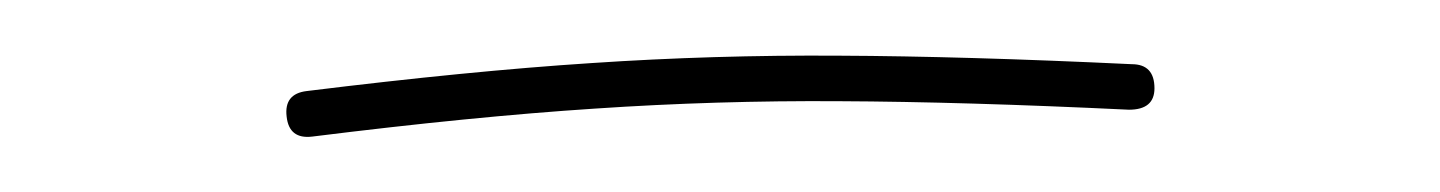

<svg xmlns="http://www.w3.org/2000/svg" viewBox="-20 -42 525 70"><path d="M84.5 0.5Q83.5 -7.8 91.8 -8.8Q150.9 -16.1 195.6 -19Q240.2 -22 285.9 -21.7Q331.5 -21.5 392.6 -18.6Q400.9 -18.6 400.9 -9.8Q400.9 -2 391.6 -2Q331.1 -4.9 286.1 -5.1Q241.2 -5.4 196.8 -2.4Q152.3 0.5 93.8 7.8Q85.4 8.8 84.5 0.5Z"/></svg>

Font: Mikhak-DS2-FD Thin
Style: Regular
Weight: 100
Designer: Amin Abedi
Version: Version 3.2